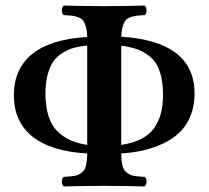

<svg xmlns="http://www.w3.org/2000/svg" viewBox="-20 -667 749 689"><path d="M143.1 -331.1Q143.1 -284.2 154.3 -249.8Q165.5 -215.3 187 -194.8Q208.5 -174.3 233.9 -163.3Q259.3 -152.3 293 -147V-503.9Q266.6 -501 246.3 -495.6Q226.1 -490.2 205.8 -478Q185.5 -465.8 172.4 -447.8Q159.2 -429.7 151.1 -399.9Q143.1 -370.1 143.1 -331.1ZM415 -502.9V-147Q495.6 -159.2 530.3 -203.6Q564.9 -248 564.9 -325.2Q564.9 -374 554.2 -407.7Q543.5 -441.4 522 -460.4Q500.5 -479.5 475.6 -489Q450.7 -498.5 415 -502.9ZM29.8 -325.2Q29.8 -420.9 96.4 -473.9Q163.1 -526.9 293 -534.2Q292.5 -555.7 288.6 -569.8Q284.7 -584 279.3 -592Q273.9 -600.1 262.2 -604.5Q250.5 -608.9 240 -610.4Q229.5 -611.8 209 -612.8Q202.1 -617.2 202.1 -629.9Q202.1 -642.6 209 -647Q287.1 -645 355 -645Q420.9 -645 499 -647Q505.9 -642.6 505.9 -629.9Q505.9 -617.2 499 -612.8Q479 -611.8 468.5 -610.4Q458 -608.9 446.3 -604.5Q434.6 -600.1 429.2 -592Q423.8 -584 419.9 -570.1Q416 -556.2 415 -535.2Q678.2 -518.6 678.2 -331.1Q678.2 -286.6 663.6 -251Q648.9 -215.3 624.5 -191.9Q600.1 -168.5 565.7 -152.1Q531.2 -135.7 494.4 -127.4Q457.5 -119.1 415 -116.2Q415.5 -87.4 419.9 -71Q424.3 -54.7 436.3 -46.4Q448.2 -38.1 460.7 -35.9Q473.1 -33.7 499 -32.2Q505.9 -27.3 505.9 -15.4Q505.9 -3.4 499 2Q420.9 0 355 0Q287.1 0 209 2Q202.1 -2.4 202.1 -15.1Q202.1 -27.8 209 -32.2Q234.9 -33.7 247.3 -35.9Q259.8 -38.1 271.7 -46.4Q283.7 -54.7 288.1 -71Q292.5 -87.4 293 -116.2Q163.1 -123.5 96.4 -177Q29.8 -230.5 29.8 -325.2Z"/></svg>

Font: Common Serif SemiBold
Style: Regular
Weight: 600
Designer: Philipp H. Poll, Khaled Hosny
Foundry: Stefan Peev, Context Ltd.
Version: Version 1.026